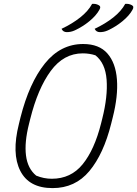

<svg xmlns="http://www.w3.org/2000/svg" viewBox="-20 -946 705 986"><path d="M453 -926Q471 -928 486 -920Q501 -913 490 -895Q474 -866 439.5 -837.5Q405 -809 364 -790Q353 -785 343 -783Q333 -781 323 -781Q304 -781 296 -798Q351 -824 392 -856.5Q433 -889 453 -926ZM623 -926Q641 -928 656 -920Q671 -913 660 -895Q644 -866 609.5 -837.5Q575 -809 534 -790Q523 -785 513 -783Q503 -781 493 -781Q474 -781 466 -798Q521 -824 562 -856.5Q603 -889 623 -926ZM407 -720Q489 -720 531.5 -671.5Q574 -623 580.5 -538Q587 -453 559 -343L551 -311Q512 -155 439 -67.5Q366 20 250 20Q129 20 84 -69Q39 -158 77 -309L85 -342Q130 -520 210.5 -620Q291 -720 407 -720ZM129 -310Q105 -215 113.5 -147.5Q122 -80 166 -44Q205 -28 246 -28Q344 -28 404.5 -102.5Q465 -177 499 -312L505 -336Q534 -451 527.5 -536.5Q521 -622 470 -662Q439 -672 405 -672Q307 -672 240.5 -581.5Q174 -491 135 -334Z"/></svg>

Font: Recursive Mn Csl St Lt
Style: Italic
Weight: 300
Italic angle: -15°
Monospace: yes
Version: Version 1.079;hotconv 1.0.112;makeotfexe 2.5.65598; ttfautoh